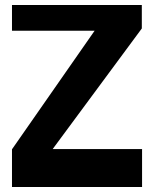

<svg xmlns="http://www.w3.org/2000/svg" viewBox="-20 -699 616 769"><path d="M549 50H28V-101L359 -576H28V-679H548V-585L191 -102H549Z"/></svg>

Font: BM HANNA
Style: Regular
Weight: 400
Designer: BONGJIN KIM, JAEHYUN KEUM, MINJUNG KIM, JUHEE TAE
Foundry: WOOWA BROTHERS Corporation.
Version: Version 1.000